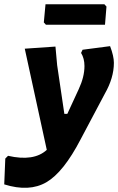

<svg xmlns="http://www.w3.org/2000/svg" viewBox="-78 -692 558 907"><path d="M415 -672 425 -661 418 -575H139L129 -586L137 -672ZM184 -472 192 -384 226 -154H240L294 -271Q321 -329 321 -380Q321 -416 305 -442L312 -457L442 -474Q460 -427 460 -395Q460 -324 417 -249L303 -34Q222 122 141 169Q60 216 -58 179L-53 57L-40 44Q82 72 143 16L39 -462Z"/></svg>

Font: Alegreya Sans ExtraBold
Style: Italic
Weight: 800
Italic angle: -7°
Designer: Juan Pablo del Peral
Foundry: Huerta Tipografica
Version: Version 2.007